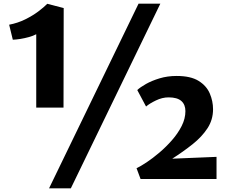

<svg xmlns="http://www.w3.org/2000/svg" viewBox="-20 -978 1253 1049"><path d="M178 -390V-791Q161.5 -782 138 -775.5Q114.5 -769 90.8 -765.2Q67 -761.5 50 -761L30 -843Q77 -852 117.5 -872Q158 -892 189 -915.2Q220 -938.5 239 -958V-957L328 -934L327 -390ZM737 -958H856L367 51H248ZM748 0 726 -59Q747.5 -69 780.8 -91Q814 -113 850.5 -144Q887 -175 919.5 -212Q952 -249 972.5 -289.5Q993 -330 993 -371Q993 -406.5 970.8 -426.2Q948.5 -446 901 -446Q866.5 -446 831.8 -429.2Q797 -412.5 778 -396L730 -486Q745.5 -501 777.2 -519Q809 -537 852 -550Q895 -563 945 -563Q1022 -563 1065.2 -536Q1108.5 -509 1126.2 -467.2Q1144 -425.5 1144 -381Q1144 -324 1113.8 -277.5Q1083.5 -231 1032.8 -190.5Q982 -150 921 -111L1163 -121V0Z"/></svg>

Font: Merriweather Sans Black
Style: Regular
Weight: 900
Designer: Eben Sorkin
Foundry: Eben Sorkin
Version: Version 1.008; ttfautohint (v1.7.19-72a1) -l 8 -r 50 -G 200 